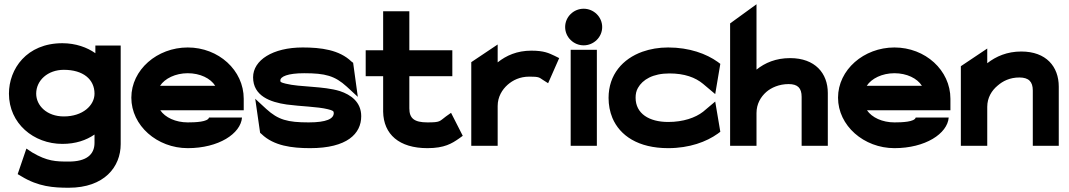

<svg xmlns="http://www.w3.org/2000/svg" viewBox="-20 -685 5021 902"><path d="M22 -245C22 -105 138 -9 273 -9C335 -9 385 -26 424 -53V-14C424 42 385 74 303 74C243 74 202 73 131 31L104 13L63 133L80 143C160 192 231 197 303 197C470 197 547 99 547 -8V-471H428V-435C390 -462 336 -482 273 -482C105 -482 22 -361 22 -245ZM150 -245C150 -307 204 -357 280 -357C371 -357 424 -312 424 -245C424 -190 369 -138 280 -138C200 -138 150 -189 150 -245Z M597 -226C597 -95 718 11 862 11C1007 11 1111 -57 1117 -133H962C957 -112 897 -110 862 -110C805 -110 756 -133 733 -167H1125V-221C1125 -355 1007 -462 862 -462C718 -462 597 -357 597 -226ZM732 -282C754 -316 804 -341 862 -341C920 -341 969 -317 991 -282Z M1169 -322C1169 -234 1250 -205 1327 -194C1393 -185 1472 -184 1520 -172C1544 -166 1548 -163 1548 -154C1548 -127 1514 -110 1430 -110C1331 -110 1287 -122 1231 -173L1179 -221L1202 -61L1209 -55C1266 0 1351 11 1437 11C1611 11 1677 -57 1677 -139C1677 -206 1628 -240 1577 -257C1500 -281 1389 -275 1322 -292C1298 -298 1297 -300 1297 -307C1297 -325 1331 -341 1409 -341C1508 -341 1553 -329 1609 -278L1661 -230L1639 -390L1631 -396C1574 -451 1488 -462 1402 -462C1261 -462 1169 -402 1169 -322Z M1698 -327H1780V-160C1782 -54 1855 11 1988 11C2068 11 2103 -11 2136 -34L2154 -47L2099 -155L2075 -138C2044 -115 2050 -110 1988 -110C1926 -110 1903 -129 1903 -176V-327H2105V-449H1903V-632H1780V-449H1698Z M2194 0H2318V-187C2318 -230 2339 -264 2365 -287C2389 -308 2422 -325 2467 -325C2513 -325 2513 -321 2530 -310L2555 -294L2607 -412L2585 -423C2559 -435 2537 -447 2476 -447C2409 -447 2358 -424 2318 -392V-476L2194 -393Z M2635 -558C2635 -510 2675 -472 2722 -472C2769 -472 2809 -510 2809 -558C2809 -606 2769 -644 2722 -644C2675 -644 2635 -606 2635 -558ZM2661 0H2784V-451H2661Z M2839 -225C2839 -192 2845 -160 2857 -131C2892 -48 2978 11 3119 11C3219 11 3299 -19 3352 -57L3364 -66L3340 -208L3283 -160C3247 -132 3190 -112 3119 -112C3030 -112 2966 -151 2966 -226C2966 -243 2969 -258 2977 -272C2999 -311 3047 -340 3125 -340C3196 -340 3247 -321 3283 -291L3340 -243L3364 -385L3352 -394C3299 -432 3219 -462 3119 -462C3075 -462 3035 -455 2998 -442C2906 -409 2839 -335 2839 -225Z M3410 0H3534V-154C3534 -197 3554 -230 3580 -253C3603 -273 3640 -290 3685 -290C3728 -290 3746 -271 3746 -230V0H3869V-248C3869 -341 3809 -412 3692 -412C3625 -412 3574 -390 3534 -358V-665L3410 -575Z M3917 -226C3917 -95 4038 11 4182 11C4327 11 4431 -57 4437 -133H4282C4277 -112 4217 -110 4182 -110C4125 -110 4076 -133 4053 -167H4445V-221C4445 -355 4327 -462 4182 -462C4038 -462 3917 -357 3917 -226ZM4052 -282C4074 -316 4124 -341 4182 -341C4240 -341 4289 -317 4311 -282Z M4494 0H4618V-183C4618 -226 4639 -260 4667 -283C4691 -304 4724 -321 4769 -321C4813 -321 4832 -301 4832 -260V0H4954V-278C4954 -372 4895 -443 4778 -443C4711 -443 4659 -420 4618 -388V-457L4494 -374Z"/></svg>

Font: Charger Sport
Style: UltExt
Weight: 1000
Designer: Jasper
Foundry: Cannot Into Space Fonts
Version: Version 1.1